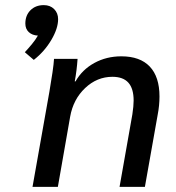

<svg xmlns="http://www.w3.org/2000/svg" viewBox="-20 -730 688 750"><path d="M207 -655Q207 -619 180.5 -574Q154 -529 112 -496L77 -526Q91 -541 105 -558Q119 -575 128 -591Q106 -592 92.5 -604.5Q79 -617 79 -638Q79 -670 99 -690Q119 -710 151 -710Q176 -710 191.5 -694.5Q207 -679 207 -655ZM173 -372Q180 -413 185 -447Q190 -481 191 -500H283Q280 -455 272 -412H275Q301 -458 348.5 -484Q396 -510 454 -510Q527 -510 565 -470Q603 -430 603 -353Q603 -318 596 -282L546 0H447L497 -283Q502 -316 502 -337Q502 -384 481.5 -407Q461 -430 419 -430Q359 -430 312.5 -386Q266 -342 254 -274L206 0H107Z"/></svg>

Font: Sarabun Medium
Style: Italic
Weight: 500
Italic angle: -10°
Designer: Suppakit Chalermlarp | Katatrad Co.,Ltd.
Foundry: Cadson Demak Co.,Ltd.
Version: Version 1.000; ttfautohint (v1.6)